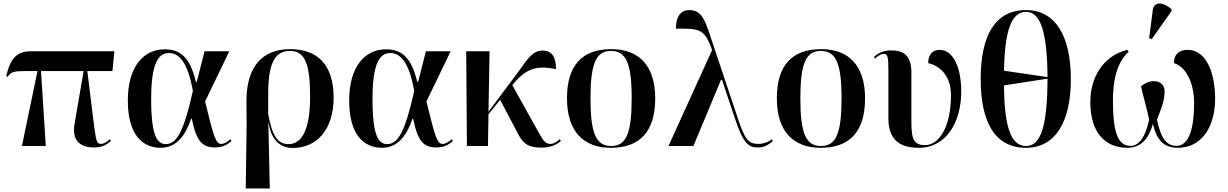

<svg xmlns="http://www.w3.org/2000/svg" viewBox="-20 -826 6948 1086"><path d="M104 0H239L212 -424H453L402 -127C385 -35 430 8 510 8C551 8 575 -1 608 -29L601 -38C582 -20 563 -12 552 -12C525 -12 524 -31 511 -123L474 -424H616L627 -536H157C77 -536 40 -500 15 -395L23 -392C43 -420 60 -424 119 -424H192Z M889 10C979 10 1030 -62 1061 -154H1065C1091 -26 1124 8 1198 8C1245 8 1272 -13 1290 -29L1283 -38C1269 -26 1249 -12 1232 -12C1202 -12 1191 -42 1140 -252L1277 -536H1137L1093 -363H1088C1054 -505 998 -547 911 -547C794 -547 703 -452 703 -257C703 -65 785 10 889 10ZM918 -11C870 -11 835 -55 835 -265C835 -466 874 -526 936 -526C999 -526 1044 -462 1071 -312C1020 -83 980 -11 918 -11Z M1370 240H1506L1498 -129H1500C1517 -18 1580 11 1636 11C1771 11 1867 -92 1867 -274C1867 -461 1775 -548 1621 -548C1456 -548 1374 -440 1374 -255L1375 -117ZM1613 -11C1554 -11 1520 -51 1497 -181V-284C1496 -461 1530 -538 1620 -538C1707 -538 1734 -461 1734 -276C1734 -95 1688 -11 1613 -11Z M2141 10C2231 10 2282 -62 2313 -154H2317C2343 -26 2376 8 2450 8C2497 8 2524 -13 2542 -29L2535 -38C2521 -26 2501 -12 2484 -12C2454 -12 2443 -42 2392 -252L2529 -536H2389L2345 -363H2340C2306 -505 2250 -547 2163 -547C2046 -547 1955 -452 1955 -257C1955 -65 2037 10 2141 10ZM2170 -11C2122 -11 2087 -55 2087 -265C2087 -466 2126 -526 2188 -526C2251 -526 2296 -462 2323 -312C2272 -83 2232 -11 2170 -11Z M2621 0H2740L2743 -180L2809 -261L2915 -60C2942 -12 2971 9 3044 9C3101 9 3135 -13 3153 -29L3146 -38C3131 -26 3114 -12 3094 -12C3061 -12 3052 -32 3012 -103L2878 -344L2884 -352C2955 -437 3014 -458 3125 -435C3125 -505 3100 -540 3050 -540C2991 -540 2964 -492 2911 -419L2743 -194L2749 -536H2617Z M3435 10C3600 10 3686 -82 3686 -270C3686 -457 3592 -548 3438 -548C3273 -548 3187 -457 3187 -270C3187 -82 3281 10 3435 10ZM3437 0C3351 0 3320 -72 3320 -270C3320 -466 3351 -538 3436 -538C3522 -538 3553 -466 3553 -270C3553 -72 3522 0 3437 0Z M3761 0H3902L4058 -374H4064L4136 -159C4185 -9 4216 8 4268 8C4294 8 4322 -1 4352 -29L4345 -38C4328 -23 4297 -12 4270 -12C4214 -12 4193 -34 4150 -167L4017 -564C3971 -701 3957 -769 3879 -769C3816 -769 3803 -709 3803 -664C3934 -664 3964 -667 4008 -543Z M4622 10C4787 10 4873 -82 4873 -270C4873 -457 4779 -548 4625 -548C4460 -548 4374 -457 4374 -270C4374 -82 4468 10 4622 10ZM4624 0C4538 0 4507 -72 4507 -270C4507 -466 4538 -538 4623 -538C4709 -538 4740 -466 4740 -270C4740 -72 4709 0 4624 0Z M5177 10C5333 10 5417 -136 5417 -308C5417 -444 5372 -544 5295 -544C5257 -544 5230 -520 5230 -469C5281 -458 5359 -411 5359 -289C5359 -103 5289 -5 5212 -5C5140 -5 5135 -51 5135 -152V-416C5135 -517 5086 -541 5020 -541C4977 -541 4948 -526 4923 -504L4930 -495C4949 -513 4967 -522 4979 -521C5001 -521 5005 -504 5005 -427V-158C5005 -42 5061 10 5177 10Z M5783 10C5950 10 6037 -137 6037 -378C6037 -622 5950 -769 5784 -769C5606 -769 5527 -622 5527 -379C5527 -137 5606 10 5783 10ZM5905 -390 5659 -426C5663 -649 5699 -759 5784 -759C5866 -759 5903 -644 5905 -390ZM5783 0C5696 0 5660 -116 5659 -343L5905 -381C5904 -113 5868 0 5783 0Z M6494 -604 6606 -763V-775C6558 -815 6506 -821 6500 -766L6480 -611ZM6357 10C6424 10 6474 -29 6501 -125C6523 -33 6563 10 6643 10C6769 10 6853 -98 6853 -269C6853 -394 6813 -544 6696 -544C6653 -544 6620 -522 6620 -469C6684 -450 6734 -365 6734 -243C6734 -52 6685 -1 6634 -1C6580 -1 6546 -42 6524 -149C6547 -208 6565 -252 6567 -298C6571 -341 6548 -367 6505 -367C6481 -367 6455 -356 6434 -338C6443 -293 6460 -240 6480 -150C6456 -38 6416 -1 6375 -1C6309 -1 6275 -61 6275 -258C6275 -363 6294 -471 6364 -533L6356 -544C6218 -510 6147 -386 6147 -249C6147 -75 6232 10 6357 10Z"/></svg>

Font: Noto Serif Display SemiBold
Style: Regular
Weight: 600
Designer: Monotype Design Team
Foundry: Monotype Imaging Inc.
Version: Version 2.009